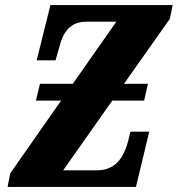

<svg xmlns="http://www.w3.org/2000/svg" viewBox="-20 -734 698 754"><path d="M10 0H514L566 -217H492L484 -183C461 -93 417 -65 358 -65H228L421 -339H546L561 -405H467L647 -660L658 -714H178L124 -497H198L216 -560C235 -628 273 -649 322 -649H437L266 -405H137L121 -339H220L20 -53Z"/></svg>

Font: Noto Serif ExtraCondensed Black
Style: Italic
Weight: 900
Width: 2
Italic angle: -12°
Designer: Monotype Design Team
Foundry: Monotype Imaging Inc.
Version: Version 2.014